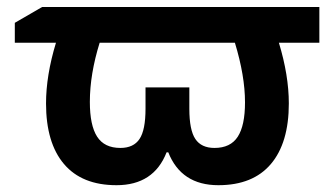

<svg xmlns="http://www.w3.org/2000/svg" viewBox="-20 -527 968 556"><path d="M612.3 9.3Q504.9 9.3 467.3 -85.9H462.4Q425.3 9.3 317.4 9.3Q217.3 9.3 165.3 -52Q113.3 -113.3 113.3 -227.5Q113.3 -308.6 142.1 -403.3H22.9V-460.9L102.1 -506.8H904.8V-403.3H787.6Q816.4 -308.6 816.4 -227.5Q816.4 -113.3 764.4 -52Q712.4 9.3 612.3 9.3ZM689.5 -230.5Q689.5 -307.1 660.2 -403.3H268.6Q240.2 -312 240.2 -231.9Q240.2 -164.1 261.2 -131.3Q282.2 -98.6 328.6 -98.6Q366.7 -98.6 384 -124.5Q401.4 -150.4 401.4 -211.9V-273.9H528.3V-211.9Q528.3 -150.4 545.7 -124.5Q563 -98.6 601.1 -98.6Q647.5 -98.6 668.5 -131.1Q689.5 -163.6 689.5 -230.5Z"/></svg>

Font: Bpm'online Open Sans
Style: Bold
Weight: 700
Foundry: Ascender Corporation
Version: Version 1.10